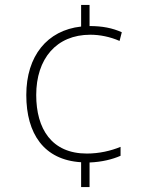

<svg xmlns="http://www.w3.org/2000/svg" viewBox="-20 -744 610 774"><path d="M341 -639V-724H307V-637C170 -622 86 -518 86 -361C86 -205 157 -99 307 -90V10H341V-89C392 -91 434 -102 466 -116V-152C427 -136 380 -125 330 -125C188 -125 126 -225 126 -361C126 -507 207 -604 344 -604C382 -604 423 -596 462 -579L471 -614C433 -631 393 -639 341 -639Z"/></svg>

Font: Noto Sans Gurmukhi ExtraLight
Style: Regular
Weight: 200
Designer: Jelle Bosma - Monotype Design Team
Foundry: Monotype Imaging Inc.
Version: Version 2.004